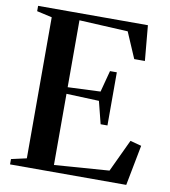

<svg xmlns="http://www.w3.org/2000/svg" viewBox="-83 -814 786 886"><g transform="rotate(10 310.0 -371.5)"><path d="M95 -41V-702L24 -718V-743H538.5L553.5 -578H503.5L451.5 -699L223.5 -710.5V-397L376.5 -403.5L403 -504H435V-255H403L376.5 -360L223.5 -366V-32.5L480.5 -51.5L552 -203.5L604.5 -189.5L568 0H23.5V-25Z"/></g></svg>

Font: Merriweather 120pt SemiBold
Style: Regular
Weight: 600
Version: Version 2.100